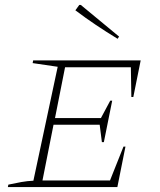

<svg xmlns="http://www.w3.org/2000/svg" viewBox="-20 -762 653 782"><path d="M12 0 14 -10Q41 -16 66.5 -20.5Q92 -25 116 -26L215 -490L113 -505L115 -516H553L523 -367H515L513 -488H245L204 -281H391L429 -352H437L403 -183H395L386 -254H198L153 -27H428L483 -165H491L458 0ZM459 -604Q413 -632 370.5 -660.5Q328 -689 287 -720L303 -742H309L465 -613Z"/></svg>

Font: Piazzolla SC Thin
Style: Italic
Weight: 100
Italic angle: -11.3°
Designer: Juan Pablo del Peral
Foundry: Huerta Tipografica
Version: Version 1.330